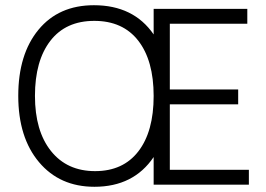

<svg xmlns="http://www.w3.org/2000/svg" viewBox="-20 -708 1019 736"><path d="M934 0H569V-106Q492 8 342 8Q209 8 129.5 -86.5Q50 -181 50 -340.5Q50 -500 127.5 -594Q205 -688 340 -688Q492 -688 569 -576V-674H928V-617H631V-365H893V-308H631V-57H934ZM341.5 -628Q232 -628 173 -551.5Q114 -475 114 -340.5Q114 -206 175.5 -129Q237 -52 344.5 -52Q452 -52 510.5 -128Q569 -204 569 -340Q569 -476 510 -552Q451 -628 341.5 -628Z"/></svg>

Font: Hind Kochi Light
Style: Regular
Weight: 300
Designer: Dhruvi Tolia
Foundry: Indian Type Foundry
Version: Version 0.702;PS 1.0;hotconv 1.0.81;makeotf.lib2.5.63406